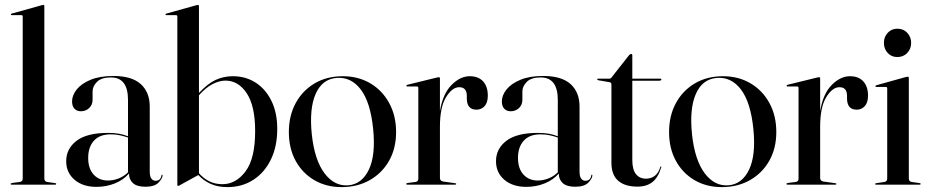

<svg xmlns="http://www.w3.org/2000/svg" viewBox="-20 -756 3802 786"><path d="M161.5 -730.5V-25.5Q161.5 -13 173.5 -11L205 -6.5Q210 -6 210 -3Q210 0 206 0H26.5Q23.5 0 23.5 -3Q23.5 -5.5 30 -7L61 -11Q73 -13 73 -25V-688.5Q73 -694 67 -694H28Q24.5 -694 24.5 -697Q24.5 -699.5 28.5 -700.5L148.5 -734Q154.5 -736 157 -736Q161.5 -736 161.5 -730.5Z M251 -96Q251 -147 293.2 -179.5Q335.5 -212 423 -212Q449.5 -212 469 -208.2Q488.5 -204.5 504 -198V-347Q504 -439 434 -439Q395 -439 377 -420.8Q359 -402.5 359 -382V-347.5Q359 -327 345.2 -313.8Q331.5 -300.5 311 -300.5Q295 -300.5 285 -310.8Q275 -321 275 -341Q275 -366 294.2 -390Q313.5 -414 351.2 -429.5Q389 -445 444 -445Q519.5 -445 556.2 -411.8Q593 -378.5 593 -319.5V-54Q593 -33.5 599.8 -24.8Q606.5 -16 616.5 -16Q638 -16 641 -38Q641.5 -41 643.5 -41Q645.5 -41 645.5 -38Q645.5 -26 629.2 -8.8Q613 8.5 575 8.5Q541 8.5 524.5 -6.2Q508 -21 508 -45.5Q485 -19 449.8 -5Q414.5 9 375 9Q319 9 285 -20.2Q251 -49.5 251 -96ZM341 -109.5Q341 -66 363.2 -41.5Q385.5 -17 422 -17Q444 -17 465.8 -25.5Q487.5 -34 504 -50.5V-193Q488.5 -198.5 471 -202.2Q453.5 -206 433 -206Q388 -206 364.5 -180Q341 -154 341 -109.5Z M794.5 -730.5V-375.5Q830.5 -414 863 -429Q895.5 -444 933.5 -444Q985.5 -444 1026.5 -417.8Q1067.5 -391.5 1091.2 -343Q1115 -294.5 1115 -228.5Q1115 -156.5 1089 -103Q1063 -49.5 1017 -19.8Q971 10 911 10Q872 10 842.5 -3.2Q813 -16.5 792 -39.5L716.5 2Q713 5 710 5Q706 5 706 0.5V-688.5Q706 -694 700 -694H661Q657.5 -694 657.5 -697Q657.5 -699.5 661.5 -700.5L781.5 -734Q787.5 -736 790 -736Q794.5 -736 794.5 -730.5ZM903 -426Q878 -426 850.2 -411.8Q822.5 -397.5 794.5 -366V-47Q812 -26.5 836 -14.2Q860 -2 890.5 -2Q945.5 -2 985 -54.2Q1024.5 -106.5 1024.5 -219.5Q1024.5 -322 990.2 -374Q956 -426 903 -426Z M1383.5 -444Q1446.5 -444 1495.8 -415Q1545 -386 1573.2 -334.2Q1601.5 -282.5 1601.5 -215.5Q1601.5 -148.5 1572.8 -97.8Q1544 -47 1493.5 -18.5Q1443 10 1378.5 10Q1315.5 10 1266.8 -18.5Q1218 -47 1190.2 -97.8Q1162.5 -148.5 1162.5 -215.5Q1162.5 -282.5 1190.5 -334Q1218.5 -385.5 1268.2 -414.8Q1318 -444 1383.5 -444ZM1406.5 2.5Q1462 -2.5 1490.2 -62Q1518.5 -121.5 1507.5 -229Q1496.5 -337.5 1456.8 -389.8Q1417 -442 1357.5 -437Q1298.5 -432 1272 -371.2Q1245.5 -310.5 1256.5 -205Q1268 -100 1308.8 -46.2Q1349.5 7.5 1406.5 2.5Z M1781 -434.5V-301.5Q1793 -372.5 1828.5 -408.2Q1864 -444 1903 -444Q1938.5 -444 1957.8 -422.8Q1977 -401.5 1977 -364.5Q1977 -336 1963.8 -321.5Q1950.5 -307 1930.5 -307Q1892.5 -307 1891 -350.5V-364.5Q1890.5 -399 1860 -399Q1831 -399 1806 -358.2Q1781 -317.5 1781 -237.5V-27.5Q1781 -15.5 1793.5 -13L1843 -6Q1847.5 -5.5 1847.5 -3Q1847.5 0 1843 0H1647.5Q1643 0 1643 -3Q1643 -6 1649 -7L1680.5 -11Q1692.5 -13 1692.5 -23.5V-396Q1692.5 -402 1687 -402H1647Q1643.5 -402 1643.5 -405Q1643.5 -407.5 1648 -409L1768 -438.5Q1774 -440 1776.5 -440Q1781 -440 1781 -434.5Z M2010.5 -96Q2010.5 -147 2052.8 -179.5Q2095 -212 2182.5 -212Q2209 -212 2228.5 -208.2Q2248 -204.5 2263.5 -198V-347Q2263.5 -439 2193.5 -439Q2154.5 -439 2136.5 -420.8Q2118.5 -402.5 2118.5 -382V-347.5Q2118.5 -327 2104.8 -313.8Q2091 -300.5 2070.5 -300.5Q2054.5 -300.5 2044.5 -310.8Q2034.5 -321 2034.5 -341Q2034.5 -366 2053.8 -390Q2073 -414 2110.8 -429.5Q2148.5 -445 2203.5 -445Q2279 -445 2315.8 -411.8Q2352.5 -378.5 2352.5 -319.5V-54Q2352.5 -33.5 2359.2 -24.8Q2366 -16 2376 -16Q2397.5 -16 2400.5 -38Q2401 -41 2403 -41Q2405 -41 2405 -38Q2405 -26 2388.8 -8.8Q2372.5 8.5 2334.5 8.5Q2300.5 8.5 2284 -6.2Q2267.5 -21 2267.5 -45.5Q2244.5 -19 2209.2 -5Q2174 9 2134.5 9Q2078.5 9 2044.5 -20.2Q2010.5 -49.5 2010.5 -96ZM2100.5 -109.5Q2100.5 -66 2122.8 -41.5Q2145 -17 2181.5 -17Q2203.5 -17 2225.2 -25.5Q2247 -34 2263.5 -50.5V-193Q2248 -198.5 2230.5 -202.2Q2213 -206 2192.5 -206Q2147.5 -206 2124 -180Q2100.5 -154 2100.5 -109.5Z M2475.5 -419.5 2429 -427.5Q2425 -428.5 2425 -431.5Q2425 -434 2427.5 -434H2473.5Q2481.5 -434 2484 -439.5L2555.5 -530.5Q2560 -535 2564 -535Q2568.5 -535 2568.5 -529.5V-434H2683.5Q2687.5 -434 2687.5 -431Q2687.5 -425.5 2677 -425.5H2568.5V-100.5Q2568.5 -62 2583.5 -43.2Q2598.5 -24.5 2624.5 -24.5Q2644.5 -24.5 2660 -35.8Q2675.5 -47 2683.5 -73Q2684.5 -75 2686.2 -74.8Q2688 -74.5 2687 -71.5Q2675 -30.5 2651.5 -11.2Q2628 8 2589 8Q2538.5 8 2510.8 -16Q2483 -40 2483 -90V-410Q2483 -418 2475.5 -419.5Z M2940 -444Q3003 -444 3052.2 -415Q3101.5 -386 3129.8 -334.2Q3158 -282.5 3158 -215.5Q3158 -148.5 3129.2 -97.8Q3100.5 -47 3050 -18.5Q2999.5 10 2935 10Q2872 10 2823.2 -18.5Q2774.5 -47 2746.8 -97.8Q2719 -148.5 2719 -215.5Q2719 -282.5 2747 -334Q2775 -385.5 2824.8 -414.8Q2874.5 -444 2940 -444ZM2963 2.5Q3018.5 -2.5 3046.8 -62Q3075 -121.5 3064 -229Q3053 -337.5 3013.2 -389.8Q2973.5 -442 2914 -437Q2855 -432 2828.5 -371.2Q2802 -310.5 2813 -205Q2824.5 -100 2865.2 -46.2Q2906 7.5 2963 2.5Z M3337.5 -434.5V-301.5Q3349.5 -372.5 3385 -408.2Q3420.5 -444 3459.5 -444Q3495 -444 3514.2 -422.8Q3533.5 -401.5 3533.5 -364.5Q3533.5 -336 3520.2 -321.5Q3507 -307 3487 -307Q3449 -307 3447.5 -350.5V-364.5Q3447 -399 3416.5 -399Q3387.5 -399 3362.5 -358.2Q3337.5 -317.5 3337.5 -237.5V-27.5Q3337.5 -15.5 3350 -13L3399.5 -6Q3404 -5.5 3404 -3Q3404 0 3399.5 0H3204Q3199.5 0 3199.5 -3Q3199.5 -6 3205.5 -7L3237 -11Q3249 -13 3249 -23.5V-396Q3249 -402 3243.5 -402H3203.5Q3200 -402 3200 -405Q3200 -407.5 3204.5 -409L3324.5 -438.5Q3330.5 -440 3333 -440Q3337.5 -440 3337.5 -434.5Z M3653.5 -522.5Q3629.5 -522.5 3614 -539.2Q3598.5 -556 3598.5 -580.5Q3598.5 -605 3614.2 -621.8Q3630 -638.5 3653.5 -638.5Q3678.5 -638.5 3694.2 -621.5Q3710 -604.5 3710 -580.5Q3710 -556 3694 -539.2Q3678 -522.5 3653.5 -522.5ZM3700.5 -437V-25.5Q3700.5 -13 3712.5 -11L3744 -6.5Q3749 -6 3749 -3Q3749 0 3745 0H3565.5Q3562.5 0 3562.5 -3Q3562.5 -5 3566.5 -6L3600 -11Q3612 -13 3612 -25V-394.5Q3612 -400 3606 -400H3567Q3563.5 -400 3563.5 -403Q3563.5 -405 3567.5 -407L3687.5 -440.5Q3693.5 -442 3696 -442Q3700.5 -442 3700.5 -437Z"/></svg>

Font: Fraunces 144pt S000
Style: Regular
Weight: 400
Version: Version 1.000; ttfautohint (v1.8.3)